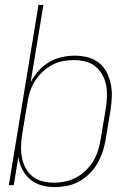

<svg xmlns="http://www.w3.org/2000/svg" viewBox="-20 -755 540 783"><path d="M203 8Q175 8 148.5 0.5Q122 -7 102.5 -24Q83 -41 70.5 -65Q58 -89 55 -116L36 0H16L137 -735H157L105 -420Q118 -445 137.5 -466.5Q157 -488 181 -502Q205 -516 232 -522Q259 -528 285 -528Q312 -528 337.5 -521.5Q363 -515 383 -499.5Q403 -484 414.5 -461.5Q426 -439 431.5 -413.5Q437 -388 436 -361Q435 -334 431 -307L411 -187Q407 -162 399 -137.5Q391 -113 378 -90Q365 -67 345.5 -47.5Q326 -28 302.5 -15Q279 -2 253.5 3Q228 8 203 8ZM200 -10Q223 -10 246.5 -15Q270 -20 291.5 -31.5Q313 -43 331 -61Q349 -79 361.5 -100Q374 -121 380.5 -144Q387 -167 391 -190L411 -310Q415 -334 416 -358.5Q417 -383 413 -406Q409 -429 398 -449Q387 -469 369.5 -483.5Q352 -498 329 -504Q306 -510 281 -510Q258 -510 235 -505.5Q212 -501 190.5 -489Q169 -477 151 -459.5Q133 -442 120.5 -421Q108 -400 101 -377Q94 -354 91 -331L71 -211Q67 -187 66 -162.5Q65 -138 69 -115Q73 -92 83.5 -71.5Q94 -51 111.5 -36.5Q129 -22 152 -16Q175 -10 200 -10Z"/></svg>

Font: Iosevka Thin Oblique
Style: Regular
Weight: 100
Italic angle: -9°
Monospace: yes
Designer: Belleve Invis
Foundry: Belleve Invis
Version: Version 32.5.0; ttfautohint (v1.8.4)